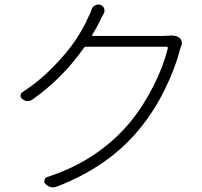

<svg xmlns="http://www.w3.org/2000/svg" viewBox="-20 -806 898 852"><path d="M725.6 -647.5Q733.4 -648.4 740.2 -648.4Q760.7 -648.4 772.5 -640.6Q782.2 -635.7 785.2 -625Q787.1 -620.1 787.1 -615.2Q787.1 -609.4 785.2 -604.5Q780.3 -592.8 778.3 -585Q756.8 -501 710 -406.2Q663.1 -311.5 599.6 -234.4Q463.9 -67.4 233.4 21.5Q223.6 25.4 214.8 25.4Q197.3 25.4 181.6 10.7Q174.8 2.9 177.2 -6.8Q179.7 -16.6 189.5 -20.5Q414.1 -92.8 556.6 -262.7Q615.2 -334 660.6 -423.8Q706.1 -513.7 724.6 -591.8Q725.6 -594.7 723.6 -596.7Q721.7 -598.6 718.8 -598.6H362.3Q355.5 -598.6 351.6 -592.8Q256.8 -458 125 -365.2Q113.3 -357.4 102.5 -357.4Q90.8 -357.4 79.1 -366.2Q71.3 -372.1 71.3 -380.9Q71.3 -391.6 80.1 -397.5Q153.3 -444.3 216.3 -509.3Q279.3 -574.2 314.9 -627.4Q350.6 -680.7 372.1 -730.5Q379.9 -744.1 386.7 -764.6Q390.6 -776.4 402.3 -782.2Q409.2 -786.1 416 -786.1Q420.9 -786.1 425.8 -784.2Q437.5 -780.3 441.9 -768.6Q446.3 -756.8 440.4 -746.1Q436.5 -740.2 430.2 -727.5Q423.8 -714.8 421.9 -710Q406.2 -678.7 389.6 -652.3Q387.7 -650.4 389.2 -648.4Q390.6 -646.5 392.6 -646.5H698.2Q714.8 -646.5 725.6 -647.5Z"/></svg>

Font: Gen Jyuu Gothic P Light
Style: Regular
Weight: 200
Designer: [Source Han Sans]
Ryoko NISHIZUKA  (kana & ideographs); Paul D. Hunt (Latin, Greek & Cyrillic); Wenlong ZHANG  (bopomofo
Version: Version 1.002.20150607